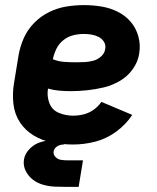

<svg xmlns="http://www.w3.org/2000/svg" viewBox="-20 -558 616 752"><path d="M266 8Q309 8 352.5 -3Q396 -14 434.5 -42Q473 -70 498 -108L377 -159Q365 -141 346.5 -128Q328 -115 307.5 -110Q287 -105 266 -105Q237 -105 210.5 -116Q184 -127 173.5 -154Q163 -181 168 -211Q189 -205 211.5 -203Q234 -201 257 -201H258Q289 -201 321.5 -204.5Q354 -208 386 -215.5Q418 -223 448.5 -240.5Q479 -258 499.5 -286.5Q520 -315 525 -347Q531 -382 522 -415Q513 -448 492 -472.5Q471 -497 441 -512Q411 -527 377 -532.5Q343 -538 309 -538Q275 -538 240.5 -532.5Q206 -527 173 -511Q140 -495 114 -468.5Q88 -442 73.5 -409.5Q59 -377 53 -343L35 -233Q28 -192 32.5 -151.5Q37 -111 58 -79Q79 -47 112.5 -27Q146 -7 185.5 0.5Q225 8 266 8ZM282 -314Q257 -314 233 -315.5Q209 -317 187 -326Q191 -346 200.5 -366Q210 -386 228 -400.5Q246 -415 267 -420Q288 -425 308 -425Q324 -425 338.5 -422.5Q353 -420 366 -413.5Q379 -407 387 -394.5Q395 -382 392 -366Q390 -350 376.5 -337.5Q363 -325 346.5 -320.5Q330 -316 314 -315Q298 -314 282 -314ZM243 174H244Q244 174 244 174Q244 174 244 174H288L305 70H244Q231 70 218.5 68Q206 66 197 56.5Q188 47 190 35Q192 26 198.5 19.5Q205 13 213.5 10.5Q222 8 230 8V-11Q207 -11 184 -9.5Q161 -8 138 -1Q115 6 96.5 24.5Q78 43 74 66Q70 90 80.5 111Q91 132 108.5 145.5Q126 159 148.5 165.5Q171 172 195 173Q219 174 243 174Z"/></svg>

Font: Iosevka Sparkle Extrabold
Style: Italic
Weight: 800
Italic angle: -9°
Designer: Belleve Invis
Foundry: Belleve Invis
Version: Version 4.5.0; ttfautohint (v1.8.3)